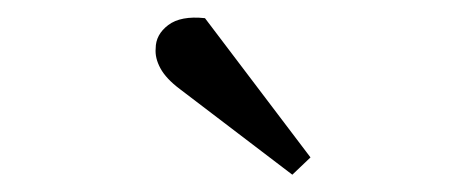

<svg xmlns="http://www.w3.org/2000/svg" viewBox="-20 -785 539 222"><path d="M339 -603 318 -583 188 -682Q172 -694 165.5 -706Q159 -718 160 -729Q160 -745 174.5 -756Q189 -767 217 -764Z"/></svg>

Font: Literata Light
Style: Italic
Weight: 300
Italic angle: -2°
Designer: Latin by Veronika Burian and Jose Scaglione. Greek by Irene Vlachou. Cyrillic by Vera Evstafieva
Foundry: TypeTogether
Version: Version 3.103;gftools[0.9.29]